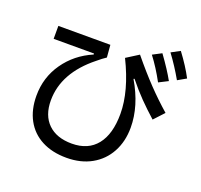

<svg xmlns="http://www.w3.org/2000/svg" viewBox="-150 -1035 1300 1242"><g transform="rotate(20 500.0 -414.5)"><path d="M930 -679Q884 -760 829 -834L889 -866Q951 -783 988 -712ZM820 -624Q773 -711 721 -779L782 -811Q848 -720 883 -656ZM110 -275Q110 -401 180 -501Q250 -601 367 -651V-658H89V-747H447L454 -662Q429 -646 396 -618Q208 -468 208 -278Q208 -175 266.5 -118Q325 -61 430 -61Q542 -61 601.5 -135.5Q661 -210 661 -349Q661 -505 565 -700L649 -753Q727 -658 793.5 -588.5Q860 -519 933 -455L869 -386Q813 -436 766 -484Q719 -532 669 -594L663 -591Q754 -437 754 -288Q754 -193 714 -119Q674 -45 600.5 -4Q527 37 429 37Q331 37 259 -0.5Q187 -38 148.5 -108.5Q110 -179 110 -275Z"/></g></svg>

Font: IBM Plex Sans JP Medm
Style: Regular
Weight: 500
Designer: Mike Abbink; Paul van der Laan; Pieter van Rosmalen; Wujin Sim; Yejin Wi; Jinhee Kim; Boomi Park; Yona Kim; Kichan Ma
Foundry: Sandoll Inc.
Version: Version 1.002